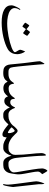

<svg xmlns="http://www.w3.org/2000/svg" viewBox="820 -1378 577 2256"><g transform="rotate(90 1108.0 -249.5)"><path d="M616.2 -165Q616.2 -152.3 614 -137.7Q611.8 -123 605.5 -107.9Q599.1 -92.8 587.4 -78.4Q575.7 -64 556.6 -52.7Q528.8 -36.6 492.2 -23.4Q455.6 -10.3 414.3 -0.7Q373 8.8 329.6 13.9Q286.1 19 245.1 19Q147.5 19 94.7 -9.8Q42 -38.6 42 -94.2Q42 -109.4 48.6 -127.9Q55.2 -146.5 63.7 -162.6Q72.3 -178.7 79.8 -189.5Q87.4 -200.2 89.8 -200.2Q91.8 -200.2 93.8 -198.7Q95.7 -197.3 95.7 -195.3Q95.7 -194.3 95.2 -193.8Q93.3 -189.9 89.6 -184.1Q85.9 -178.2 82.5 -170.7Q79.1 -163.1 76.7 -153.8Q74.2 -144.5 74.2 -133.8Q74.2 -117.2 82.3 -104Q90.3 -90.8 103.8 -81.1Q117.2 -71.3 135 -64.7Q152.8 -58.1 172.6 -54Q192.4 -49.8 213.1 -47.9Q233.9 -45.9 252.9 -45.9Q289.1 -45.9 328.1 -50Q367.2 -54.2 405 -61.5Q442.9 -68.8 476.8 -78.1Q510.7 -87.4 536.6 -97.4Q562.5 -107.4 577.6 -117.7Q592.8 -127.9 592.8 -137.2Q592.8 -142.1 588.4 -149.7Q584 -157.2 578.4 -166Q572.8 -174.8 568.4 -183.6Q564 -192.4 564 -199.2Q564 -204.1 566.7 -212.2Q569.3 -220.2 572.5 -229Q575.7 -237.8 579.1 -245.8Q582.5 -253.9 584 -257.8Q591.3 -249 597.4 -237.1Q603.5 -225.1 607.7 -212.4Q611.8 -199.7 614 -187.3Q616.2 -174.8 616.2 -165ZM400.4 -280.8Q400.4 -278.8 396 -271Q391.6 -263.2 386 -254.6Q380.4 -246.1 375.2 -239.3Q370.1 -232.4 368.2 -232.4Q367.2 -232.4 360.6 -237.1Q354 -241.7 346.2 -247.6Q337.4 -253.9 326.2 -262.7Q324.2 -264.6 322.8 -264.6Q321.3 -264.6 319.3 -262.7Q312 -252 306.2 -243.7Q300.8 -236.3 296.1 -230.5Q291.5 -224.6 290 -224.6Q288.6 -224.6 281.5 -229.2Q274.4 -233.9 266.6 -239.7Q258.8 -245.6 252.4 -251Q246.1 -256.3 246.1 -257.8Q246.1 -259.8 250.7 -267.3Q255.4 -274.9 261.2 -283.4Q267.1 -292 272.2 -298.8Q277.3 -305.7 278.3 -305.7Q280.8 -305.7 287.1 -300.8Q293.5 -295.9 300.3 -290.5Q308.6 -284.2 318.4 -275.9Q321.3 -272.9 322.8 -272.9Q324.2 -272.9 326.2 -276.9Q333.5 -287.1 339.8 -295.4Q345.2 -302.2 350.1 -308.3Q355 -314.5 356 -314.5Q357.4 -314.5 364.7 -309.6Q372.1 -304.7 379.9 -298.6Q387.7 -292.5 394 -287.1Q400.4 -281.7 400.4 -280.8Z M870.1 -30.8Q870.1 -24.9 869.4 -19.5Q868.7 -14.2 866 -9.8Q863.3 -5.4 857.9 -2.7Q852.5 0 843.3 0H825.2Q809.1 0 794.2 -3.2Q779.3 -6.3 767.3 -15.6Q755.4 -24.9 747.3 -41Q739.3 -57.1 736.8 -83Q734.9 -102.5 732.4 -127.7Q730 -152.8 727.3 -180.7Q724.6 -208.5 721.4 -237.3Q718.3 -266.1 714.8 -293Q711.9 -315.4 709 -336.7Q706.1 -357.9 703.9 -376Q701.7 -394 700.4 -408.2Q699.2 -422.4 699.2 -431.2Q699.2 -433.6 703.4 -442.1Q707.5 -450.7 712.6 -460Q717.8 -469.2 722.7 -476.6Q727.5 -483.9 729 -483.9Q730 -483.9 731.7 -481.9Q733.4 -480 733.4 -474.1Q735.4 -446.8 738.5 -409.7Q741.7 -372.6 745.4 -332Q749 -291.5 752.9 -251Q756.8 -210.4 760.5 -176.8Q764.2 -143.1 767.6 -119.4Q771 -95.7 773.9 -88.9Q777.8 -79.6 783.7 -74Q789.6 -68.4 796.4 -65.4Q803.2 -62.5 810.5 -61.8Q817.9 -61 825.2 -61H843.3Q852.5 -61 857.9 -58.3Q863.3 -55.7 866 -51.5Q868.7 -47.4 869.4 -42Q870.1 -36.6 870.1 -30.8Z M1366.7 -30.8Q1366.7 -24.9 1366 -19.5Q1365.2 -14.2 1362.5 -9.8Q1359.9 -5.4 1354.5 -2.7Q1349.1 0 1339.8 0H1321.8Q1295.9 0 1275.9 -21.7Q1255.9 -43.5 1241.7 -77.1Q1234.9 -63 1227.8 -51.3Q1220.7 -39.6 1211.7 -30.8Q1202.6 -22 1191.7 -17.1Q1180.7 -12.2 1167 -12.2Q1153.8 -12.2 1144.8 -15.6Q1135.7 -19 1129.4 -24.9Q1123 -30.8 1118.9 -38.6Q1114.7 -46.4 1111.8 -55.2Q1093.3 -29.3 1070.6 -15.1Q1047.9 -1 1011.7 -1Q988.3 -1 970 -12.5Q951.7 -23.9 939 -50.8Q920.4 -22.9 897.5 -11.5Q874.5 0 849.1 0H831.1Q821.8 0 816.4 -2.7Q811 -5.4 808.3 -9.8Q805.7 -14.2 804.9 -19.5Q804.2 -24.9 804.2 -30.8Q804.2 -36.6 804.9 -42Q805.7 -47.4 808.3 -51.5Q811 -55.7 816.4 -58.3Q821.8 -61 831.1 -61H849.1Q870.6 -61 886.2 -65.9Q901.9 -70.8 913.1 -77.9Q924.3 -85 931.6 -93.5Q939 -102.1 944.1 -109.1Q949.2 -116.2 952.6 -121.1Q956.1 -126 959 -126Q962.4 -126 963.4 -121.3Q964.4 -116.7 965.6 -109.6Q966.8 -102.5 969 -94.5Q971.2 -86.4 976.8 -79.3Q982.4 -72.3 992.4 -67.6Q1002.4 -63 1019 -63Q1041 -63 1057.6 -68.4Q1074.2 -73.7 1086.2 -82Q1098.1 -90.3 1106.4 -99.6Q1114.7 -108.9 1120.4 -117.2Q1126 -125.5 1129.2 -130.9Q1132.3 -136.2 1134.8 -136.2Q1136.2 -136.2 1139.2 -133.3Q1142.1 -130.4 1142.1 -123Q1142.1 -116.2 1143.6 -108.9Q1145 -101.6 1149.4 -95.7Q1153.8 -89.8 1161.4 -85.9Q1168.9 -82 1181.2 -82Q1198.7 -82 1209.7 -90.8Q1220.7 -99.6 1227.5 -110.1Q1234.4 -120.6 1237.8 -129.4Q1241.2 -138.2 1244.1 -138.2Q1247.1 -138.2 1248.5 -135.5Q1250 -132.8 1252 -127Q1254.4 -118.7 1259.8 -107.4Q1265.1 -96.2 1273.7 -85.9Q1282.2 -75.7 1294.2 -68.4Q1306.2 -61 1321.8 -61H1339.8Q1349.1 -61 1354.5 -58.3Q1359.9 -55.7 1362.5 -51.5Q1365.2 -47.4 1366 -42Q1366.7 -36.6 1366.7 -30.8Z M1742.7 -30.8Q1742.7 -24.9 1741.9 -19.5Q1741.2 -14.2 1738.5 -9.8Q1735.8 -5.4 1730.5 -2.7Q1725.1 0 1715.8 0H1697.8Q1681.6 0 1668.2 -3.4Q1654.8 -6.8 1642.6 -12.5Q1630.4 -18.1 1618.4 -25.4Q1606.4 -32.7 1593.8 -40Q1592.8 -29.8 1591.6 -20.5Q1590.3 -11.2 1586.9 -4.6Q1583.5 2 1576.9 5.9Q1570.3 9.8 1559.1 9.8Q1546.4 9.8 1532.7 3.9Q1519 -2 1504.2 -11.7Q1489.3 -21.5 1473.4 -34.2Q1457.5 -46.9 1440.9 -61Q1430.7 -49.3 1420.2 -38.3Q1409.7 -27.3 1398.2 -18.8Q1386.7 -10.3 1374 -5.1Q1361.3 0 1346.2 0H1328.1Q1318.8 0 1313.5 -2.7Q1308.1 -5.4 1305.4 -9.8Q1302.7 -14.2 1302 -19.5Q1301.3 -24.9 1301.3 -30.8Q1301.3 -36.6 1302 -42Q1302.7 -47.4 1305.4 -51.5Q1308.1 -55.7 1313.5 -58.3Q1318.8 -61 1328.1 -61H1346.2Q1375.5 -61 1403.1 -74.5Q1430.7 -87.9 1451.2 -109.9Q1451.7 -110.8 1458.7 -120.1Q1465.8 -129.4 1475.6 -139.9Q1485.4 -150.4 1495.8 -159.2Q1506.3 -168 1514.2 -168Q1520 -168 1523.9 -167.2Q1527.8 -166.5 1532.2 -163.6Q1536.6 -160.6 1542.7 -154.5Q1548.8 -148.4 1558.6 -137.7Q1571.3 -124 1586.7 -110.4Q1602.1 -96.7 1619.9 -85.7Q1637.7 -74.7 1657.2 -67.9Q1676.8 -61 1697.8 -61H1715.8Q1725.1 -61 1730.5 -58.3Q1735.8 -55.7 1738.5 -51.5Q1741.2 -47.4 1741.9 -42Q1742.7 -36.6 1742.7 -30.8ZM1543.9 -69.8Q1543.9 -76.7 1541.7 -87.4Q1539.6 -98.1 1535.6 -108.4Q1531.7 -118.7 1526.6 -126.2Q1521.5 -133.8 1516.1 -133.8Q1511.7 -133.8 1505.1 -128.4Q1498.5 -123 1491.9 -116.7Q1485.4 -110.4 1480.7 -104.5Q1476.1 -98.6 1476.1 -98.1Q1476.1 -95.2 1484.1 -87.9Q1492.2 -80.6 1502.4 -73Q1512.7 -65.4 1522 -59.8Q1531.2 -54.2 1534.2 -54.2Q1541 -54.2 1542.5 -59.6Q1543.9 -64.9 1543.9 -69.8Z M1939.9 -30.8Q1939.9 -24.9 1939.2 -19.5Q1938.5 -14.2 1935.8 -9.8Q1933.1 -5.4 1927.7 -2.7Q1922.4 0 1913.1 0H1894Q1876.5 0 1863 -7.1Q1849.6 -14.2 1839.6 -27.1Q1829.6 -40 1822 -57.9Q1814.5 -75.7 1808.6 -97.2Q1803.2 -75.7 1793.9 -57.9Q1784.7 -40 1773.2 -27.1Q1761.7 -14.2 1748.5 -7.1Q1735.4 0 1722.2 0H1704.1Q1694.8 0 1689.5 -2.7Q1684.1 -5.4 1681.4 -9.8Q1678.7 -14.2 1678 -19.5Q1677.2 -24.9 1677.2 -30.8Q1677.2 -36.6 1678 -42Q1678.7 -47.4 1681.4 -51.5Q1684.1 -55.7 1689.5 -58.3Q1694.8 -61 1704.1 -61H1722.2Q1732.4 -61 1743.2 -63.2Q1753.9 -65.4 1758.8 -68.8Q1774.4 -80.1 1786.9 -97.7Q1799.3 -115.2 1799.3 -141.1Q1799.3 -188.5 1796.1 -231.7Q1793 -274.9 1788.8 -313.7Q1784.7 -352.5 1781.5 -386.7Q1778.3 -420.9 1778.3 -450.2Q1778.3 -458 1780.5 -466.8Q1782.7 -475.6 1786.1 -483.2Q1789.6 -490.7 1793.7 -495.8Q1797.9 -501 1802.2 -501Q1805.7 -501 1807.6 -494.1Q1809.6 -487.3 1809.6 -464.8Q1809.6 -445.8 1811 -419.4Q1812.5 -393.1 1814.7 -363.8Q1816.9 -334.5 1819.6 -303.7Q1822.3 -272.9 1825 -244.9Q1827.6 -216.8 1830.1 -193.1Q1832.5 -169.4 1834.5 -153.8Q1836.9 -132.8 1842.3 -115.7Q1847.7 -98.6 1855.5 -86.4Q1863.3 -74.2 1873 -67.6Q1882.8 -61 1894 -61H1913.1Q1922.4 -61 1927.7 -58.3Q1933.1 -55.7 1935.8 -51.5Q1938.5 -47.4 1939.2 -42Q1939.9 -36.6 1939.9 -30.8Z M2028.3 -181.2Q2028.3 -173.8 2027.6 -164.3Q2026.9 -154.8 2025.6 -145Q2024.4 -135.3 2022.9 -126Q2021.5 -116.7 2020.5 -109.4Q2018.1 -95.2 2013.9 -76.4Q2009.8 -57.6 1999.3 -40.8Q1988.8 -23.9 1970 -12Q1951.2 0 1918.9 0H1900.9Q1891.6 0 1886.2 -2.7Q1880.9 -5.4 1878.2 -9.8Q1875.5 -14.2 1874.8 -19.5Q1874 -24.9 1874 -30.8Q1874 -36.6 1874.8 -42Q1875.5 -47.4 1878.2 -51.5Q1880.9 -55.7 1886.2 -58.3Q1891.6 -61 1900.9 -61H1918.9Q1932.1 -61 1947.5 -65.2Q1962.9 -69.3 1975.6 -77.6Q1988.3 -85.9 1996.8 -98.1Q2005.4 -110.4 2005.4 -126Q2005.4 -135.3 2002 -158.4Q1998.5 -181.6 1993.2 -212.4Q1987.8 -243.2 1981.9 -278.6Q1976.1 -314 1970.7 -347.7Q1965.3 -381.3 1961.9 -410.4Q1958.5 -439.5 1958.5 -458Q1958.5 -465.3 1961.2 -475.6Q1963.9 -485.8 1968 -495.4Q1972.2 -504.9 1977.5 -511.5Q1982.9 -518.1 1988.8 -518.1Q1989.3 -518.1 1995.4 -509Q2001.5 -500 2008.1 -488.8Q2014.6 -477.5 2020.3 -467.8Q2025.9 -458 2025.9 -457Q2025.9 -456.1 2021.2 -452.1Q2016.6 -448.2 2010.7 -441.7Q2004.9 -435.1 2000.2 -425.8Q1995.6 -416.5 1995.6 -404.8Q1995.6 -391.6 1998 -374Q2000.5 -356.4 2004.2 -336.2Q2007.8 -315.9 2012 -294.2Q2016.1 -272.5 2019.8 -252Q2023.4 -231.4 2025.9 -213.1Q2028.3 -194.8 2028.3 -181.2Z M2176.8 -116.2Q2176.8 -112.3 2175.5 -101.8Q2174.3 -91.3 2172.1 -78.1Q2169.9 -64.9 2167.2 -50.5Q2164.6 -36.1 2161.6 -24.4Q2158.7 -12.7 2155.8 -4.9Q2152.8 2.9 2150.9 2.9Q2142.6 2.9 2142.6 -4.9Q2142.6 -7.3 2145.8 -21.2Q2148.9 -35.2 2148.9 -57.1Q2148.9 -70.8 2146 -98.6Q2143.1 -126.5 2138.7 -161.1Q2134.3 -195.8 2129.4 -232.9Q2124.5 -270 2120.1 -302.2Q2115.7 -334.5 2112.8 -357.9Q2109.9 -381.3 2109.9 -388.2Q2109.9 -399.4 2113.3 -415.3Q2116.7 -431.2 2121.3 -445.8Q2126 -460.4 2130.9 -471.2Q2135.7 -481.9 2138.7 -482.9Q2139.6 -481.4 2140.6 -476.6Q2141.6 -471.7 2142.3 -465.8Q2143.1 -460 2143.6 -453.9Q2144 -447.8 2144 -443.8V-416L2176.8 -116.2Z"/></g></svg>

Font: Scheherazade
Style: Regular
Weight: 400
Designer: SIL International
Foundry: SIL International
Version: Version 2.100 (build 932/914)